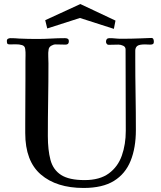

<svg xmlns="http://www.w3.org/2000/svg" viewBox="-20 -924 796 951"><path d="M742 -718Q742 -708 737 -705.5Q732 -703 724 -703Q717 -703 710.5 -703.5Q704 -704 698 -704Q669 -704 659.5 -696Q650 -688 650 -673Q650 -658 650 -635Q650 -546 651.5 -457.5Q653 -369 653 -280Q653 -192 627 -127.5Q601 -63 544.5 -28Q488 7 394 7Q260 7 182.5 -59.5Q105 -126 105 -265V-309Q105 -365 105.5 -420.5Q106 -476 106 -531V-621Q106 -635 106.5 -650.5Q107 -666 105 -680Q104 -696 89.5 -700.5Q75 -705 57 -704.5Q39 -704 28 -704Q18 -704 16 -708.5Q14 -713 14 -721Q14 -729 19.5 -732Q25 -735 32 -735Q43 -735 54 -734.5Q65 -734 75 -733Q97 -732 119 -731.5Q141 -731 163 -731Q198 -731 232.5 -733Q267 -735 302 -735Q310 -735 315.5 -732Q321 -729 321 -719Q321 -703 305 -703Q292 -703 280 -703.5Q268 -704 255 -704Q245 -704 234 -697.5Q223 -691 221 -680Q218 -664 219 -645.5Q220 -627 220 -610Q220 -520 218.5 -430Q217 -340 217 -250Q217 -181 230 -132Q243 -83 282.5 -57.5Q322 -32 399 -32Q474 -32 519 -65Q564 -98 583.5 -153.5Q603 -209 603 -276Q603 -377 602.5 -478Q602 -579 602 -679Q602 -692 590 -697.5Q578 -703 567 -703Q555 -703 542.5 -702.5Q530 -702 518 -702Q512 -702 508.5 -707Q505 -712 505 -717Q505 -735 522 -735Q537 -735 551.5 -733.5Q566 -732 580 -732Q605 -732 629.5 -732.5Q654 -733 679 -734Q692 -734 704 -735Q716 -736 729 -736Q737 -736 739.5 -730.5Q742 -725 742 -718ZM552 -822 544 -781 376 -835 214 -783 204 -824 378 -904Z"/></svg>

Font: Kaisei HarunoUmi Medium
Style: Regular
Weight: 500
Designer: Font-Kai, 金井和夫
Foundry: KAZUO KANAI
Version: Version 5.003